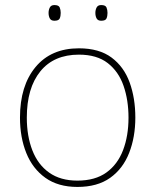

<svg xmlns="http://www.w3.org/2000/svg" viewBox="-20 -729 615 759"><path d="M286 10Q210 10 159.5 -26Q109 -62 84 -124Q59 -186 59 -264Q59 -390 120.5 -464Q182 -538 292 -538Q372 -538 421 -501.5Q470 -465 492.5 -403Q515 -341 515 -264Q515 -187 490.5 -124.5Q466 -62 415.5 -26Q365 10 286 10ZM286 -15Q356 -15 400.5 -47Q445 -79 466.5 -135.5Q488 -192 488 -264Q488 -333 468.5 -389.5Q449 -446 406 -479.5Q363 -513 292 -513Q193 -513 139.5 -447Q86 -381 86 -264Q86 -191 108 -134.5Q130 -78 174.5 -46.5Q219 -15 286 -15ZM172 -678Q172 -690 177 -699.5Q182 -709 195 -709Q212 -709 216 -699.5Q220 -690 220 -678Q220 -665 216 -656Q212 -647 195 -647Q182 -647 177 -656Q172 -665 172 -678ZM357 -678Q357 -690 362 -699.5Q367 -709 380 -709Q397 -709 401 -699.5Q405 -690 405 -678Q405 -665 401 -656Q397 -647 380 -647Q367 -647 362 -656Q357 -665 357 -678Z"/></svg>

Font: Noto Sans Symbols Thin
Style: Regular
Weight: 250
Version: Version 2.002